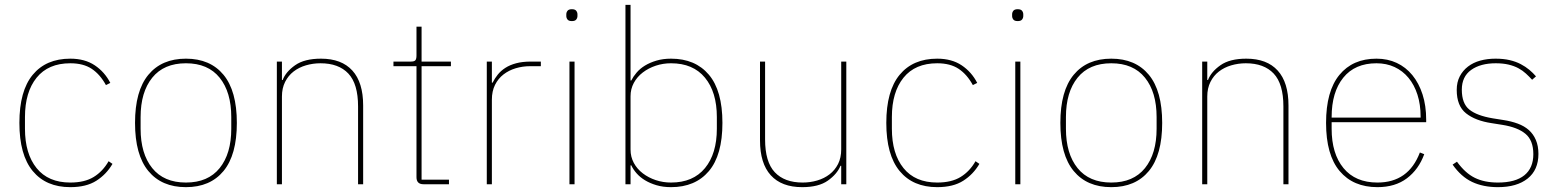

<svg xmlns="http://www.w3.org/2000/svg" viewBox="-20 -760 6425 792"><path d="M270 12Q170 12 115 -54.5Q60 -121 60 -253Q60 -385 115 -451.5Q170 -518 270 -518Q330 -518 371 -490.5Q412 -463 435 -418L417 -409Q393 -453 358.5 -476Q324 -499 270 -499Q179 -499 131 -439.5Q83 -380 83 -277V-229Q83 -126 131 -66.5Q179 -7 270 -7Q329 -7 366.5 -30Q404 -53 428 -95L444 -84Q419 -41 377.5 -14.5Q336 12 270 12Z M747 12Q647 12 592 -54.5Q537 -121 537 -253Q537 -385 592 -451.5Q647 -518 747 -518Q847 -518 902 -451.5Q957 -385 957 -253Q957 -121 902 -54.5Q847 12 747 12ZM747 -7Q838 -7 886 -66.5Q934 -126 934 -229V-277Q934 -380 886 -439.5Q838 -499 747 -499Q656 -499 608 -439.5Q560 -380 560 -277V-229Q560 -126 608 -66.5Q656 -7 747 -7Z M1122 0V-506H1143V-430H1146Q1159 -464 1197.5 -491Q1236 -518 1304 -518Q1389 -518 1433.5 -469Q1478 -420 1478 -325V0H1457V-321Q1457 -414 1417 -456.5Q1377 -499 1302 -499Q1271 -499 1242 -490.5Q1213 -482 1191 -465Q1169 -448 1156 -422Q1143 -396 1143 -362V0Z M1727 0Q1698 0 1698 -29V-487H1603V-506H1675Q1689 -506 1693.5 -511.5Q1698 -517 1698 -531V-650H1719V-506H1840V-487H1719V-19H1832V0Z M1988 0V-506H2009V-419H2012Q2021 -437 2033.5 -452.5Q2046 -468 2064.5 -480Q2083 -492 2109 -499Q2135 -506 2170 -506H2211V-487H2167Q2136 -487 2107.5 -478.5Q2079 -470 2057 -453Q2035 -436 2022 -410Q2009 -384 2009 -349V0Z M2339 -673Q2326 -673 2321 -679.5Q2316 -686 2316 -694V-701Q2316 -709 2321 -715.5Q2326 -722 2339 -722Q2352 -722 2357 -715.5Q2362 -709 2362 -701V-694Q2362 -686 2357 -679.5Q2352 -673 2339 -673ZM2329 -506H2350V0H2329Z M2560 -740H2581V-428H2584Q2592 -444 2606 -460.5Q2620 -477 2640.5 -489.5Q2661 -502 2688 -510Q2715 -518 2748 -518Q2848 -518 2904 -452Q2960 -386 2960 -253Q2960 -120 2904 -54Q2848 12 2748 12Q2715 12 2688 4Q2661 -4 2640.5 -16.5Q2620 -29 2606 -45Q2592 -61 2584 -78H2581V0H2560ZM2748 -7Q2839 -7 2888 -66.5Q2937 -126 2937 -229V-277Q2937 -380 2888 -439.5Q2839 -499 2748 -499Q2715 -499 2685 -489Q2655 -479 2631.5 -461Q2608 -443 2594.5 -418Q2581 -393 2581 -363V-143Q2581 -113 2594.5 -88Q2608 -63 2631.5 -45Q2655 -27 2685 -17Q2715 -7 2748 -7Z M3450 -76H3447Q3433 -42 3395 -15Q3357 12 3289 12Q3204 12 3159.5 -37Q3115 -86 3115 -181V-506H3136V-185Q3136 -92 3176 -49.5Q3216 -7 3291 -7Q3322 -7 3351 -15.5Q3380 -24 3402 -41Q3424 -58 3437 -83.5Q3450 -109 3450 -144V-506H3471V0H3450Z M3846 12Q3746 12 3691 -54.5Q3636 -121 3636 -253Q3636 -385 3691 -451.5Q3746 -518 3846 -518Q3906 -518 3947 -490.5Q3988 -463 4011 -418L3993 -409Q3969 -453 3934.5 -476Q3900 -499 3846 -499Q3755 -499 3707 -439.5Q3659 -380 3659 -277V-229Q3659 -126 3707 -66.5Q3755 -7 3846 -7Q3905 -7 3942.5 -30Q3980 -53 4004 -95L4020 -84Q3995 -41 3953.5 -14.5Q3912 12 3846 12Z M4178 -673Q4165 -673 4160 -679.5Q4155 -686 4155 -694V-701Q4155 -709 4160 -715.5Q4165 -722 4178 -722Q4191 -722 4196 -715.5Q4201 -709 4201 -701V-694Q4201 -686 4196 -679.5Q4191 -673 4178 -673ZM4168 -506H4189V0H4168Z M4564 12Q4464 12 4409 -54.5Q4354 -121 4354 -253Q4354 -385 4409 -451.5Q4464 -518 4564 -518Q4664 -518 4719 -451.5Q4774 -385 4774 -253Q4774 -121 4719 -54.5Q4664 12 4564 12ZM4564 -7Q4655 -7 4703 -66.5Q4751 -126 4751 -229V-277Q4751 -380 4703 -439.5Q4655 -499 4564 -499Q4473 -499 4425 -439.5Q4377 -380 4377 -277V-229Q4377 -126 4425 -66.5Q4473 -7 4564 -7Z M4939 0V-506H4960V-430H4963Q4976 -464 5014.5 -491Q5053 -518 5121 -518Q5206 -518 5250.5 -469Q5295 -420 5295 -325V0H5274V-321Q5274 -414 5234 -456.5Q5194 -499 5119 -499Q5088 -499 5059 -490.5Q5030 -482 5008 -465Q4986 -448 4973 -422Q4960 -396 4960 -362V0Z M5662 12Q5562 12 5506 -54.5Q5450 -121 5450 -253Q5450 -384 5505 -451Q5560 -518 5658 -518Q5704 -518 5741.5 -500.5Q5779 -483 5806 -450Q5833 -417 5848 -370.5Q5863 -324 5863 -266V-256H5473V-229Q5473 -126 5522 -66.5Q5571 -7 5662 -7Q5790 -7 5837 -131L5855 -124Q5832 -61 5783.5 -24.5Q5735 12 5662 12ZM5658 -499Q5569 -499 5521 -439.5Q5473 -380 5473 -277V-275H5840V-279Q5840 -329 5827 -369.5Q5814 -410 5790 -439Q5766 -468 5732.5 -483.5Q5699 -499 5658 -499Z M6159 12Q6098 12 6052.5 -9.5Q6007 -31 5972 -81L5990 -93Q6024 -46 6063.5 -26.5Q6103 -7 6159 -7Q6231 -7 6268 -37Q6305 -67 6305 -124Q6305 -181 6272.5 -208Q6240 -235 6177 -245L6133 -252Q6066 -262 6027.5 -292.5Q5989 -323 5989 -389Q5989 -421 6001.5 -445Q6014 -469 6035.5 -485.5Q6057 -502 6086 -510Q6115 -518 6149 -518Q6182 -518 6207.5 -512Q6233 -506 6253 -495.5Q6273 -485 6288.5 -472Q6304 -459 6316 -445L6300 -431Q6288 -444 6274.5 -456.5Q6261 -469 6243.5 -478.5Q6226 -488 6203 -493.5Q6180 -499 6150 -499Q6087 -499 6048.5 -471.5Q6010 -444 6010 -390Q6010 -333 6041 -308Q6072 -283 6137 -272L6181 -265Q6214 -260 6241 -250Q6268 -240 6286.5 -223.5Q6305 -207 6315.5 -182.5Q6326 -158 6326 -125Q6326 -59 6281.5 -23.5Q6237 12 6159 12Z"/></svg>

Font: IBM Plex Sans Thai Thin
Style: Regular
Weight: 100
Designer: Mike Abbink, Paul van der Laan, Pieter van Rosmalen, Ben Mitchell, Mark Frömberg
Foundry: Bold Monday
Version: Version 1.1